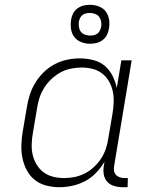

<svg xmlns="http://www.w3.org/2000/svg" viewBox="-20 -771 640 799"><path d="M227 8Q199 8 172 1Q145 -6 124.5 -22.5Q104 -39 91.5 -62.5Q79 -86 73.5 -113Q68 -140 69 -168.5Q70 -197 75 -226L92 -326Q96 -352 104.5 -378Q113 -404 127.5 -427.5Q142 -451 162.5 -471Q183 -491 208 -504Q233 -517 259.5 -522.5Q286 -528 312 -528Q341 -528 368.5 -521Q396 -514 416 -497Q436 -480 448 -456Q460 -432 466 -405L485 -520H528L455 -81Q453 -71 454.5 -61Q456 -51 462 -44Q468 -37 477.5 -33.5Q487 -30 498 -30H512L511 8H491Q472 8 455 3Q438 -2 426.5 -14.5Q415 -27 412 -45Q409 -63 412 -81L415 -98Q401 -74 380.5 -52.5Q360 -31 334.5 -17.5Q309 -4 281.5 2Q254 8 227 8ZM247 -30Q269 -30 291 -34.5Q313 -39 333.5 -49.5Q354 -60 371.5 -76.5Q389 -93 401.5 -112.5Q414 -132 421 -153.5Q428 -175 431 -197L448 -297Q452 -320 453 -344Q454 -368 449.5 -390Q445 -412 434 -431.5Q423 -451 406 -464.5Q389 -478 366.5 -484Q344 -490 320 -490Q298 -490 275.5 -485.5Q253 -481 232.5 -470Q212 -459 194 -442Q176 -425 163.5 -405Q151 -385 144 -363Q137 -341 134 -319L117 -219Q113 -196 112 -172.5Q111 -149 116 -127Q121 -105 132.5 -86Q144 -67 161.5 -54Q179 -41 201 -35.5Q223 -30 247 -30ZM354 -589Q335 -589 317.5 -596Q300 -603 289 -617.5Q278 -632 275.5 -651Q273 -670 276 -690Q278 -703 284.5 -715.5Q291 -728 303 -736.5Q315 -745 328 -748Q341 -751 355 -751Q374 -751 392 -744Q410 -737 420.5 -722.5Q431 -708 434 -689Q437 -670 433 -650Q431 -637 424.5 -624.5Q418 -612 406 -603.5Q394 -595 381 -592Q368 -589 354 -589ZM355 -623Q363 -623 370.5 -624.5Q378 -626 385 -631Q392 -636 395.5 -643.5Q399 -651 401 -659Q403 -670 401 -681Q399 -692 393 -700.5Q387 -709 376 -713Q365 -717 354 -717Q346 -717 338.5 -715.5Q331 -714 324 -709Q317 -704 313.5 -696.5Q310 -689 308 -681Q307 -670 308.5 -659Q310 -648 316 -639.5Q322 -631 333 -627Q344 -623 355 -623Z"/></svg>

Font: Iosevka Etoile Extralight
Style: Italic
Weight: 200
Italic angle: -9°
Designer: Belleve Invis
Foundry: Belleve Invis
Version: Version 22.1.2; ttfautohint (v1.8.4)